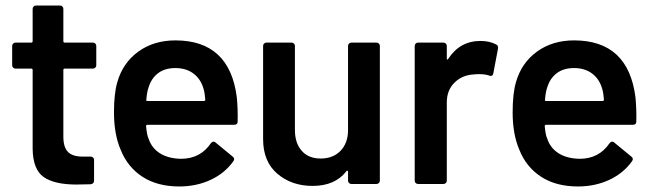

<svg xmlns="http://www.w3.org/2000/svg" viewBox="-20 -665 2354 694"><path d="M316 -417H214Q209 -417 209 -412V-171Q209 -133 225.5 -116Q242 -99 278 -99H308Q313 -99 316.5 -95.5Q320 -92 320 -87V-12Q320 -1 308 1L256 2Q177 2 138 -25Q99 -52 98 -127V-412Q98 -417 93 -417H36Q31 -417 27.5 -420.5Q24 -424 24 -429V-499Q24 -504 27.5 -507.5Q31 -511 36 -511H93Q98 -511 98 -516V-633Q98 -638 101.5 -641.5Q105 -645 110 -645H197Q202 -645 205.5 -641.5Q209 -638 209 -633V-516Q209 -511 214 -511H316Q321 -511 324.5 -507.5Q328 -504 328 -499V-429Q328 -424 324.5 -420.5Q321 -417 316 -417Z M839 -226Q839 -214 827 -214H513Q508 -214 508 -209Q511 -176 517 -164Q528 -130 558 -111Q588 -92 634 -91Q704 -91 742 -147Q747 -153 752 -153Q756 -153 759 -150L821 -99Q830 -92 824 -83Q793 -39 741.5 -15Q690 9 628 9Q549 9 495 -26Q441 -61 416 -124Q392 -180 392 -259Q392 -327 404 -368Q424 -438 480 -478.5Q536 -519 614 -519Q810 -519 836 -313Q840 -272 839 -226ZM517 -349Q511 -332 509 -305Q507 -300 513 -300H717Q722 -300 722 -305Q720 -330 716 -343Q706 -379 679.5 -399Q653 -419 614 -419Q576 -419 551.5 -400.5Q527 -382 517 -349Z M1250 -511H1341Q1346 -511 1349.5 -507.5Q1353 -504 1353 -499V-12Q1353 -7 1349.5 -3.5Q1346 0 1341 0H1250Q1245 0 1241.5 -3.5Q1238 -7 1238 -12V-44Q1238 -47 1236 -48Q1234 -49 1232 -46Q1191 7 1110 7Q1034 7 982.5 -37Q931 -81 931 -162V-499Q931 -504 934.5 -507.5Q938 -511 943 -511H1034Q1039 -511 1042.5 -507.5Q1046 -504 1046 -499V-195Q1046 -148 1070.5 -120Q1095 -92 1139 -92Q1184 -92 1211 -120Q1238 -148 1238 -195V-499Q1238 -504 1241.5 -507.5Q1245 -511 1250 -511Z M1774 -504Q1782 -500 1780 -489L1763 -399Q1760 -387 1748 -392Q1733 -397 1713 -397Q1700 -397 1693 -396Q1651 -394 1623 -366.5Q1595 -339 1595 -295V-12Q1595 -7 1591.5 -3.5Q1588 0 1583 0H1491Q1486 0 1482.5 -3.5Q1479 -7 1479 -12V-499Q1479 -504 1482.5 -507.5Q1486 -511 1491 -511H1583Q1588 -511 1591.5 -507.5Q1595 -504 1595 -499V-454Q1595 -450 1596.5 -449.5Q1598 -449 1600 -452Q1642 -517 1717 -517Q1750 -517 1774 -504Z M2280 -226Q2280 -214 2268 -214H1954Q1949 -214 1949 -209Q1952 -176 1958 -164Q1969 -130 1999 -111Q2029 -92 2075 -91Q2145 -91 2183 -147Q2188 -153 2193 -153Q2197 -153 2200 -150L2262 -99Q2271 -92 2265 -83Q2234 -39 2182.5 -15Q2131 9 2069 9Q1990 9 1936 -26Q1882 -61 1857 -124Q1833 -180 1833 -259Q1833 -327 1845 -368Q1865 -438 1921 -478.5Q1977 -519 2055 -519Q2251 -519 2277 -313Q2281 -272 2280 -226ZM1958 -349Q1952 -332 1950 -305Q1948 -300 1954 -300H2158Q2163 -300 2163 -305Q2161 -330 2157 -343Q2147 -379 2120.5 -399Q2094 -419 2055 -419Q2017 -419 1992.5 -400.5Q1968 -382 1958 -349Z"/></svg>

Font: Barlow SemiBold
Style: Regular
Weight: 600
Designer: Jeremy Tribby
Foundry: Tribby Type
Version: Version 1.422